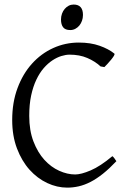

<svg xmlns="http://www.w3.org/2000/svg" viewBox="-20 -819 576 853"><path d="M497.1 -103Q465.8 -69.8 437.3 -47.1Q408.7 -24.4 382.1 -10.7Q355.5 2.9 329.8 8.8Q304.2 14.6 278.8 14.6Q233.4 14.6 189.7 -5.9Q146 -26.4 111.3 -64.9Q76.7 -103.5 55.4 -159.4Q34.2 -215.3 34.2 -286.1Q34.2 -364.3 57.9 -427.7Q81.5 -491.2 122.1 -536.1Q162.6 -581.1 216.3 -605.5Q270 -629.9 330.1 -629.9Q382.8 -629.9 422.6 -615.7Q462.4 -601.6 487.8 -581.1Q490.7 -578.6 486.3 -571.3Q481.9 -564 474.4 -554.7Q466.8 -545.4 458.3 -536.1Q449.7 -526.9 443.8 -521L426.8 -523.9Q401.9 -546.9 367.7 -561.5Q333.5 -576.2 289.1 -576.2Q272.5 -576.2 252.7 -570.1Q232.9 -564 212.9 -550.8Q192.9 -537.6 174.3 -516.4Q155.8 -495.1 141.4 -464.8Q127 -434.6 118.4 -394.8Q109.9 -355 109.9 -304.2Q109.9 -239.3 128.7 -190.4Q147.5 -141.6 177 -109.1Q206.5 -76.7 242.9 -60.3Q279.3 -43.9 314 -43.9Q340.3 -43.9 382.8 -62Q425.3 -80.1 479 -125Q481.4 -124 484.1 -120.8Q486.8 -117.7 489.3 -114.3Q491.7 -110.8 493.7 -107.7Q495.6 -104.5 497.1 -103ZM348.6 -752.4Q348.6 -738.8 344.2 -726.6Q339.8 -714.4 332.3 -705.3Q324.7 -696.3 314.5 -690.9Q304.2 -685.5 292 -685.5Q270 -685.5 260.5 -697.8Q251 -710 251 -732.4Q251 -746.1 255.4 -758.3Q259.8 -770.5 267.6 -779.5Q275.4 -788.6 285.4 -793.7Q295.4 -798.8 307.1 -798.8Q348.6 -798.8 348.6 -752.4Z"/></svg>

Font: Gentium
Style: Regular
Weight: 400
Designer: J. Victor Gaultney
Version: Version 1.03; 2011; OFL 1.1 release